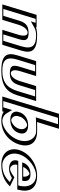

<svg xmlns="http://www.w3.org/2000/svg" viewBox="979 -1879 915 2913"><g transform="rotate(90 1436.5 -422.5)"><path d="M255.5 0H71.5L230.5 -520H370.5L361.6 -491C402.6 -514 453.9 -528 518.9 -528C710.9 -528 774.8 -459 722.2 -287L634.5 0H457.5L532.1 -244C563 -345 548.9 -384 474.9 -384C400.9 -384 361 -345 330.1 -244ZM245.1 -15H91.1L240.9 -505H350.9L338 -462.7L366.2 -478.6C403.6 -499.5 451.4 -513 514.3 -513C701.4 -513 757.3 -450.6 707.2 -287L624.1 -15H477.1L547.1 -244C578.8 -347.6 563.8 -399 479.5 -399C395.5 -399 346.9 -347.9 315.1 -244ZM245.1 -15 315.1 -244C346.9 -347.9 395.5 -399 479.5 -399C563.8 -399 578.8 -347.6 547.1 -244L477.1 -15H624.1L707.2 -287C757.3 -450.6 701.4 -513 514.3 -513C451.4 -513 403.6 -499.5 366.2 -478.6L338 -462.7L350.9 -505H240.9L91.1 -15ZM255.5 0 330.1 -244C360.9 -344.8 401.3 -384 474.9 -384C548.6 -384 562.9 -344.8 532.1 -244L457.5 0H634.5L722.2 -287C774.8 -458.8 710.8 -528 518.9 -528C453.9 -528 402.6 -514 361.6 -491L370.5 -520H230.5L71.5 0ZM220.1 -15H116.1L265.9 -505H325.9L303.9 -433L394.4 -483.7C430.4 -503.9 467.4 -513 514.3 -513C665.1 -513 735.5 -461.2 682.2 -287L599.1 -15H502.1L572.1 -244C601 -338.5 605 -399 479.5 -399C354.3 -399 319.1 -338.7 290.1 -244ZM280.5 0 355.1 -244C388.8 -354.2 443.4 -384 474.9 -384C506.3 -384 540.8 -354.1 507.1 -244L432.5 0H659.5L747.2 -287C796.6 -448.4 746.5 -528 518.9 -528C471.1 -528 427.9 -521.4 392.7 -510.8L395.5 -520H205.5L46.5 0Z M1108.8 -513 1034.2 -269C1003.4 -168 1018.4 -129 1092.4 -129C1166.4 -129 1205.4 -168 1236.2 -269L1310.8 -513H1487.8L1400.1 -226C1347.5 -54 1240.4 15 1048.4 15C856.4 15 791.5 -54 844.1 -226L931.8 -513ZM1089.3 -498 1019.2 -269C987.5 -165.2 1003.8 -114 1087.9 -114C1171.9 -114 1219.5 -165.2 1251.2 -269L1321.3 -498H1468.3L1385.1 -226C1335.1 -62.5 1240.1 0 1053 0C865.9 0 809.1 -62.5 859.1 -226L942.3 -498ZM1089.3 -498H942.3L859.1 -226C809.1 -62.5 865.9 0 1053 0C1240.1 0 1335.1 -62.5 1385.1 -226L1468.3 -498H1321.3L1251.2 -269C1219.5 -165.2 1171.9 -114 1087.9 -114C1003.8 -114 987.5 -165.2 1019.2 -269ZM1108.8 -513H931.8L844.1 -226C791.6 -54.2 856.6 15 1048.4 15C1240.3 15 1347.6 -54.2 1400.1 -226L1487.8 -513H1310.8L1236.2 -269C1205.4 -168.2 1166 -129 1092.4 -129C1018.8 -129 1003.4 -168.2 1034.2 -269ZM1064.3 -498 994.2 -269C965.3 -174.4 962.5 -114 1087.9 -114C1213.2 -114 1247.3 -174.4 1276.2 -269L1346.3 -498H1443.3L1360.1 -226C1306.9 -51.9 1203.9 0 1053 0C902.1 0 830.9 -51.9 884.1 -226L967.3 -498ZM1133.8 -513H906.8L819.1 -226C769.8 -64.6 820.8 15 1048.4 15C1276 15 1375.8 -64.6 1425.1 -226L1512.8 -513H1285.8L1211.2 -269C1177.6 -158.8 1123.8 -129 1092.4 -129C1061 -129 1025.6 -158.8 1059.2 -269Z M1959.3 -256C1937.9 -186 1874.6 -136 1802.6 -136C1742.2 -136 1708 -174.3 1714.8 -230.9L1730.5 -281.6C1759 -338.7 1818.5 -377 1876.3 -377C1943.3 -377 1981 -327 1959.3 -256ZM1469 0H1644L1661.7 -58C1686.9 -16 1739.4 15 1809.4 15C1959.4 15 2101.4 -106 2147.3 -256C2193.1 -406 2125.4 -528 1975.4 -528C1945.2 -528 1876.2 -530.5 1805.9 -526L1908.9 -860H1731.9ZM1798 -121C1878 -121 1950.5 -178.3 1974.3 -256C1998.5 -335.2 1955.8 -392 1880.8 -392C1815.3 -392 1748.4 -348 1715.9 -283L1699.4 -229.5C1691.7 -165.1 1729.9 -121 1798 -121ZM1488.6 -15 1742.3 -845H1889.3L1786 -510L1802.3 -511C1871.7 -515.5 1940.1 -513 1970.8 -513C2111.6 -513 2176 -399 2132.3 -256C2088.6 -113 1954.9 0 1814 0C1748.4 0 1699.2 -29.2 1675.9 -68.1L1658.6 -96.9L1633.6 -15ZM1699.4 -229.5 1715.9 -283C1748.4 -348 1815.3 -392 1880.8 -392C1955.8 -392 1998.5 -335.2 1974.3 -256C1950.5 -178.3 1878 -121 1798 -121C1729.9 -121 1691.7 -165.1 1699.4 -229.5ZM1488.6 -15H1633.6L1658.6 -96.9L1675.9 -68.1C1699.2 -29.2 1748.4 0 1814 0C1954.9 0 2088.6 -113 2132.3 -256C2176 -399 2111.6 -513 1970.8 -513C1940.1 -513 1871.7 -515.5 1802.3 -511L1786 -510L1889.3 -845H1742.3ZM1959.3 -256C1981 -327 1943.2 -377 1876.3 -377C1818.5 -377 1759 -338.7 1730.5 -281.6L1714.8 -230.9C1708 -174.4 1742.2 -136 1802.6 -136C1874.5 -136 1937.9 -186.1 1959.3 -256ZM1469 0 1731.9 -860H1908.9L1805.9 -526C1876.2 -530.5 1945.2 -528 1975.4 -528C2125.4 -528 2193.1 -406 2147.3 -256C2101.4 -106 1959.4 15 1809.4 15C1739.4 15 1686.9 -16 1661.7 -58L1644 0ZM1798 -121C1920.1 -121 1979 -189.6 1999.3 -256C2019.9 -323.6 1998.3 -392 1880.8 -392C1776.5 -392 1718 -337.1 1690.7 -282.1L1674.7 -230.3C1668.1 -176 1691.2 -121 1798 -121ZM1513.6 -15 1767.3 -845H1864.3L1760.4 -508.2L1808.2 -511.2C1872.3 -515.3 1936.7 -513 1970.8 -513C2068.1 -513 2154.5 -410.3 2107.3 -256C2060.1 -101.7 1911.4 0 1814 0C1776.5 0 1726 -21.2 1701.1 -62.8L1649.5 -148.9L1608.6 -15ZM1739.6 -230 1755.8 -282.5C1789.4 -349.5 1857.3 -377 1876.3 -377C1900.6 -377 1959.5 -338.6 1934.3 -256C1909.4 -174.7 1832.1 -136 1802.6 -136C1781 -136 1731.6 -163.6 1739.6 -230ZM1444 0H1669L1675.7 -21.9C1704.1 -1.8 1746.8 15 1809.4 15C2002.8 15 2129.9 -117.3 2172.3 -256C2214.7 -394.7 2168.9 -528 1975.4 -528C1952.7 -528 1893.9 -529.8 1831.3 -527.4L1933.9 -860H1706.9Z M2488.9 -317C2506.3 -364 2555.3 -413 2616.3 -413C2668.3 -413 2692.4 -371 2683.9 -317ZM2675.9 -173C2528.3 -60 2430.1 -141 2456.4 -227H2829.4C2887.8 -418 2802.4 -528 2646.4 -528C2491.4 -528 2327.1 -406 2281.3 -256C2235.7 -107 2325.4 15 2480.4 15C2594.4 15 2699.7 -22 2787.4 -119ZM2468.3 -302 2474.2 -318C2493.8 -370.8 2550.3 -428 2620.9 -428C2682.2 -428 2708.7 -378.2 2699.4 -319.2L2696.7 -302ZM2673.8 -155.3C2567.7 -79 2481.5 -94.7 2449.6 -146.8C2436.1 -168.9 2432.3 -197.3 2441.4 -227L2446 -242H2818.7C2865.6 -415.4 2786.1 -513 2641.8 -513C2494.7 -513 2339.4 -397.2 2296.3 -256C2253.4 -115.8 2337.8 0 2485 0C2589.7 0 2682.5 -30.9 2763.1 -112.1ZM2468.3 -302H2696.7L2699.4 -319.2C2708.7 -378.2 2682.2 -428 2620.9 -428C2550.3 -428 2493.8 -370.8 2474.2 -318ZM2673.8 -155.3 2763.1 -112.1C2682.5 -30.9 2589.7 0 2485 0C2337.8 0 2253.4 -115.8 2296.3 -256C2339.4 -397.2 2494.7 -513 2641.8 -513C2786.1 -513 2865.6 -415.4 2818.7 -242H2446L2441.4 -227C2432.3 -197.3 2436.1 -168.9 2449.6 -146.8C2481.5 -94.7 2567.7 -79 2673.8 -155.3ZM2488.9 -317H2683.9C2692.4 -371 2668.2 -413 2616.3 -413C2555.3 -413 2506.3 -364 2488.9 -317ZM2667 -166.4 2676.1 -172.9 2787.9 -118.8 2772.8 -103.6C2687.3 -17.5 2588 15 2480.4 15C2325.4 15 2235.7 -107 2281.3 -256C2327.1 -406 2491.4 -528 2646.4 -528C2798.6 -528 2882.7 -423.1 2833.9 -242.5L2829.7 -227H2456.4C2448.6 -201.6 2451.7 -176.6 2463.8 -156.9C2491.8 -111.2 2567.9 -95 2667 -166.4ZM2443.4 -302H2721.6L2724.1 -317.8C2731.9 -367.1 2724.4 -428 2620.9 -428C2507.2 -428 2464.6 -359.6 2449 -317.4ZM2679.4 -145.4 2742.5 -114.8C2656.8 -24.3 2566.4 0 2485 0C2380.6 0 2274.8 -104 2321.3 -256C2368.1 -409.1 2537.5 -513 2641.8 -513C2744.2 -513 2843.9 -427 2793.7 -242H2421L2416.4 -227C2401.1 -176.9 2418.3 -121.8 2498.2 -106.1C2562.3 -93.6 2629.1 -114.3 2679.4 -145.4ZM2659 -317H2513.9C2535.3 -374.6 2598 -413 2616.3 -413C2626.6 -413 2669.1 -381.1 2659 -317ZM2638.4 -161C2596.5 -130.8 2561.2 -120 2547.5 -118.3C2538.4 -117.1 2508.3 -120.1 2489 -151.7C2476.6 -171.8 2472.8 -198.9 2481.4 -227H2854.7L2858.8 -242.2C2904.7 -411.9 2840.2 -528 2646.4 -528C2448.6 -528 2298.5 -394.2 2256.3 -256C2214.3 -118.9 2282.6 15 2480.4 15C2613.2 15 2718.7 -25.8 2800.6 -108.3L2808.3 -116.1L2669.5 -183.3Z"/></g></svg>

Font: Hussar Outliner
Style: Obl
Weight: 700
Foundry: Cannot Into Space Fonts
Version: Version 0.92